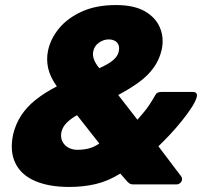

<svg xmlns="http://www.w3.org/2000/svg" viewBox="-20 -730 803 760"><path d="M254 10Q173 10 118 -14Q63 -38 40.5 -85Q18 -132 32 -198Q42 -240 64.5 -274Q87 -308 122.5 -336Q158 -364 205 -388Q178 -426 170.5 -460.5Q163 -495 170 -529Q180 -577 214 -618Q248 -659 304.5 -684.5Q361 -710 439 -710Q511 -710 554 -685Q597 -660 613.5 -619.5Q630 -579 620 -533Q611 -494 588.5 -462.5Q566 -431 530.5 -405Q495 -379 448 -354L524 -256Q529 -262 549.5 -286Q570 -310 595 -354Q601 -366 618 -366H744Q753 -366 757 -361Q761 -356 759 -347Q755 -330 738.5 -304.5Q722 -279 699 -250.5Q676 -222 651.5 -196Q627 -170 607 -151L697 -32Q702 -25 700 -17Q699 -10 692.5 -5Q686 0 678 0H508Q498 0 493 -3.5Q488 -7 485 -10L456 -43Q408 -13 359 -1.5Q310 10 254 10ZM286 -137Q311 -137 332 -142.5Q353 -148 373 -162L285 -274Q264 -263 246 -246Q228 -229 223 -207Q219 -186 227 -170Q235 -154 251 -145.5Q267 -137 286 -137ZM373 -460Q393 -469 409 -478.5Q425 -488 436 -500Q447 -512 450 -526Q455 -548 444 -561Q433 -574 410 -574Q390 -574 371.5 -561Q353 -548 349 -526Q346 -512 351.5 -496Q357 -480 373 -460Z"/></svg>

Font: Rubik Light ExtraBold
Style: Italic
Weight: 800
Italic angle: -12°
Version: Version 2.104